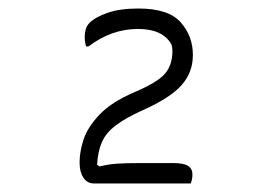

<svg xmlns="http://www.w3.org/2000/svg" viewBox="-20 -800 640 451"><path d="M428 -369H201Q185 -369 176 -382.5Q167 -396 167 -417V-420Q167 -443 176 -471.5Q185 -500 213 -530Q241 -560 297 -584Q351 -607 368 -627.5Q385 -648 385 -680Q385 -689 383 -695Q363 -732 304 -732Q242 -732 188 -691H182Q179 -702 179 -712Q179 -735 190 -746Q204 -760 233 -770Q262 -780 305 -780Q376 -780 404.5 -747.5Q433 -715 433 -672V-670Q433 -630 406.5 -600Q380 -570 315 -541Q275 -523 252 -505.5Q229 -488 219.5 -466.5Q210 -445 208 -413L214 -409Q233 -414 254.5 -415.5Q276 -417 310 -417H386Q411 -417 421.5 -410.5Q432 -404 432 -390Q432 -379 428 -369Z"/></svg>

Font: Recursive Mn Csl St Lt
Style: Regular
Weight: 300
Monospace: yes
Version: Version 1.079;hotconv 1.0.112;makeotfexe 2.5.65598; ttfautoh